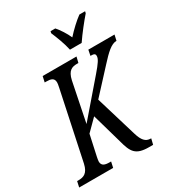

<svg xmlns="http://www.w3.org/2000/svg" viewBox="-232 -1062 1097 1194"><g transform="rotate(-30 316.0 -465.5)"><path d="M362 -771H446C479 -820 527 -880 560 -918L563 -931H522C489 -907 445 -866 413 -830C397 -866 371 -906 349 -931H315L312 -918C328 -880 352 -820 362 -771ZM-17 0H227L236 -41H226C193 -41 169 -47 169 -79C169 -86 172 -101 174 -111L206 -258L285 -337L346 -123C369 -35 389 0 485 0H514L524 -41H521C484 -41 464 -65 448 -118L359 -414L511 -579C564 -637 602 -674 640 -674L649 -714H461L453 -674C479 -674 487 -670 487 -654C487 -634 471 -610 426 -558L220 -319L277 -600C291 -664 321 -673 356 -673H366L376 -714H133L124 -673H135C168 -673 191 -667 191 -635C191 -628 190 -620 186 -601L83 -114C69 -50 37 -41 2 -41H-8Z"/></g></svg>

Font: Noto Serif ExtraCondensed
Style: Italic
Weight: 400
Width: 2
Italic angle: -12°
Designer: Monotype Design Team
Foundry: Monotype Imaging Inc.
Version: Version 2.014